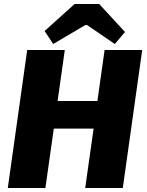

<svg xmlns="http://www.w3.org/2000/svg" viewBox="-20 -940 735 960"><path d="M407 -815H415L554 -720L605 -780L476 -920H353L203 -785L246 -720ZM503 -690 467 -435H268L304 -690H116L19 0H207L249 -297H448L406 0H594L691 -690Z"/></svg>

Font: Exo 2 Extra Bold
Style: Italic
Weight: 800
Italic angle: -8°
Designer: Natanael Gama
Version: Version 1.001;PS 001.001;hotconv 1.0.88;makeotf.lib2.5.64775